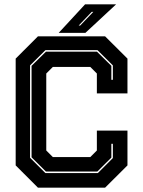

<svg xmlns="http://www.w3.org/2000/svg" viewBox="-20 -868 662 888"><path d="M155.5 0 52.5 -103V-597L155.5 -700H466L569.5 -597V-436H428V-528L397.5 -558.5H224.5L194 -528V-172L224.5 -141.5H397.5L428 -172V-264H569.5V-103L466 0ZM190 -67.5H432.5L502 -137V-203H495V-139L430 -74.5H192.5L126 -140.5V-563.5L192.5 -629H428.5L495 -563.5V-499H502V-565.5L431 -636H190L119 -565.5V-138.5ZM251.5 -716 373.5 -848H517L375 -716ZM344 -750H351L411.5 -813H404Z"/></svg>

Font: Tourney ExtraBold
Style: Regular
Weight: 800
Designer: Tyler Finck
Foundry: Etcetera Type Co
Version: Version 1.015